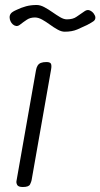

<svg xmlns="http://www.w3.org/2000/svg" viewBox="-20 -749 402 769"><path d="M71.5 0Q53 0 48.8 -8.5Q44.5 -17 46 -24L124 -467Q126 -479 130.8 -486.5Q135.5 -494 144 -497.2Q152.5 -500.5 166 -500.5Q180.5 -500.5 184 -493.8Q187.5 -487 184.5 -470L106.5 -27Q105.5 -21.5 100.5 -10.8Q95.5 0 71.5 0ZM239 -622Q226 -622 210.8 -630.5Q195.5 -639 179.8 -650.5Q164 -662 148.8 -670.5Q133.5 -679 120 -679Q101 -679 87.8 -670.2Q74.5 -661.5 58.5 -649Q51.5 -644 44.5 -645Q37.5 -646 31.5 -651.2Q25.5 -656.5 22 -664.2Q18.5 -672 18.5 -680Q18.5 -688.5 23.8 -695.2Q29 -702 47.5 -710Q65 -718.5 84.2 -723.8Q103.5 -729 127 -729Q141.5 -729 157.8 -720.2Q174 -711.5 190 -700.2Q206 -689 220.8 -680.2Q235.5 -671.5 247.5 -671.5Q272.5 -671.5 286.5 -681.8Q300.5 -692 319.5 -704.5Q330 -711.5 339.8 -707.2Q349.5 -703 355.8 -694.2Q362 -685.5 362 -678.5Q362 -669.5 354.5 -664Q347 -658.5 329 -649Q310.5 -640 289.5 -631Q268.5 -622 239 -622Z"/></svg>

Font: Edu VIC WA NT Hand Pre
Style: Regular
Weight: 400
Designer: Tina and Corey Anderson, Eben Sorkin, Mirko Velimirovic
Foundry: Google for Education
Version: Version 1.000